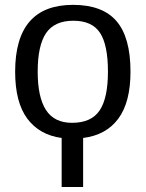

<svg xmlns="http://www.w3.org/2000/svg" viewBox="-20 -558 596 786"><path d="M232.4 207.5H320.3V6.8C383.1 -1 431.2 -27.3 464.4 -72.3C497.6 -117.2 514.2 -181.3 514.2 -264.6C514.2 -358.1 495.1 -427 457 -471.4C418.9 -515.9 359.5 -538.1 278.8 -538.1C120.9 -538.1 42 -446.9 42 -264.6C42 -181 58.6 -116.9 91.8 -72.3C125 -27.7 171.9 -1.3 232.4 6.8ZM421.9 -264.6C421.9 -192.7 410.6 -139.8 387.9 -106C365.3 -72.1 327.6 -55.2 274.9 -55.2C226.4 -55.2 190.8 -72.7 168.2 -107.7C145.6 -142.7 134.3 -195 134.3 -264.6C134.3 -336.3 145.8 -388.9 168.7 -422.6C191.7 -456.3 228.8 -473.1 280.3 -473.1C331.4 -473.1 367.8 -456.6 389.4 -423.6C411.1 -390.5 421.9 -337.6 421.9 -264.6Z"/></svg>

Font: Arimo
Style: Regular
Weight: 400
Designer: Steve Matteson
Foundry: Monotype Imaging Inc.
Version: Version 1.32